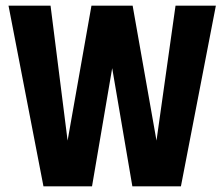

<svg xmlns="http://www.w3.org/2000/svg" viewBox="-20 -656 790 676"><path d="M598 -636H740L617 0H446L375 -416L304 0H133L10 -636H158L218 -161L302 -636H447L531 -161Z"/></svg>

Font: Teko SemiBold
Style: Regular
Weight: 600
Designer: Manushi Parikh, Jonny Pinhorn
Foundry: Indian Type Foundry
Version: Version 1.106;PS 1.0;hotconv 1.0.78;makeotf.lib2.5.61930; tt